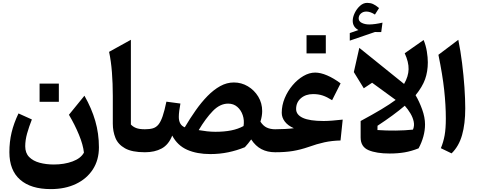

<svg xmlns="http://www.w3.org/2000/svg" viewBox="-20 -1061 3328 1338"><path d="M564.9 2.4Q559.1 -51.8 530.5 -121.3Q502 -190.9 460.4 -261.2L568.4 -394Q618.7 -305.7 644 -218Q669.4 -130.4 669.4 -34.2Q669.4 54.2 627 119.6Q584.5 185.1 509 220.9Q433.6 256.8 333.5 256.8Q195.3 256.8 120.4 191.4Q45.4 126 45.4 -0.5Q45.4 -73.2 60.8 -137.7Q76.2 -202.1 108.9 -270.5L202.1 -228.5Q182.1 -177.7 168.9 -131.1Q155.8 -84.5 155.8 -41.5Q155.8 5.4 183.3 33.2Q210.9 61 256.3 73.2Q301.8 85.4 355 85.4Q427.7 85.4 485.6 64Q543.5 42.5 564.9 2.4ZM255.9 -478.5H390.1V-351.6H255.9Z M892.1 -783.7V-193.4Q906.2 -177.7 928.7 -168.9Q951.2 -160.2 989.7 -160.2H990.2V0H989.7Q899.9 0 851.3 -27.3Q802.7 -54.7 784.4 -100.1Q766.1 -145.5 766.1 -199.7V-393.1Q766.1 -479 760 -557.4Q753.9 -635.7 740.2 -699.7Z M1609.9 -486.3Q1662.6 -486.3 1707.5 -459.5Q1752.4 -432.6 1779.8 -387.5Q1807.1 -342.3 1807.1 -286.6Q1807.1 -252.9 1794.9 -213.4Q1814 -183.6 1839.1 -171.9Q1864.3 -160.2 1897.5 -160.2H1897.9V0H1897.5Q1843.3 0 1801.8 -21.7Q1760.3 -43.5 1730.5 -89.4Q1710 -60.5 1686.5 -35.2Q1630.4 -12.2 1570.6 0.2Q1510.7 12.7 1445.8 12.7Q1352.1 12.7 1284.2 -17.3Q1216.3 -47.4 1180.2 -116.2Q1154.8 -52.2 1106.4 -26.1Q1058.1 0 990.2 0Q980.5 0 975.6 -7.8Q970.7 -15.6 970.7 -36.6V-123.5Q970.7 -144.5 975.6 -152.3Q980.5 -160.2 990.2 -160.2Q1022.5 -160.2 1045.2 -166.7Q1067.9 -173.3 1084 -192.9Q1100.1 -212.4 1113.3 -250.7Q1126.5 -289.1 1139.6 -352.5L1237.3 -339.4Q1232.4 -313.5 1229.2 -289.3Q1226.1 -265.1 1226.1 -246.6Q1226.1 -190.4 1267.6 -173.8Q1304.2 -235.8 1343.8 -292Q1383.3 -348.1 1426 -391.8Q1468.8 -435.5 1514.6 -460.9Q1560.5 -486.3 1609.9 -486.3ZM1569.8 -338.9Q1513.2 -338.9 1463.1 -287.4Q1413.1 -235.8 1364.7 -154.3Q1391.6 -149.4 1422.1 -146Q1452.6 -142.6 1481 -142.6Q1542.5 -142.6 1590.6 -152.1Q1638.7 -161.6 1677.2 -182.6Q1683.6 -222.2 1671.6 -258.1Q1659.7 -293.9 1633.5 -316.4Q1607.4 -338.9 1569.8 -338.9Z M2176.3 -555.2Q2213.9 -555.2 2259.5 -535.6Q2305.2 -516.1 2353.5 -480L2294.4 -362.8Q2258.8 -385.3 2229 -395.3Q2199.2 -405.3 2161.6 -405.3Q2110.4 -405.3 2076.9 -376.5Q2043.5 -347.7 2043.5 -301.3Q2043.5 -261.2 2090.6 -239.5Q2137.7 -217.8 2235.4 -217.8Q2261.2 -217.8 2295.4 -220.5Q2329.6 -223.1 2368.2 -227.5L2353 -82Q2292.5 -80.6 2240.7 -69.3Q2189 -58.1 2130.9 -37.1Q2074.2 -17.6 2021.7 -8.8Q1969.2 0 1897.9 0Q1878.4 0 1878.4 -36.6V-123.5Q1878.4 -160.2 1897.9 -160.2Q1928.7 -160.2 1965.8 -162.1Q2002.9 -164.1 2027.8 -167.5Q1986.3 -185.5 1964.8 -213.9Q1943.4 -242.2 1943.4 -274.9Q1943.4 -327.1 1964.1 -377Q1984.9 -426.8 2019 -467Q2053.2 -507.3 2094.2 -531.2Q2135.3 -555.2 2176.3 -555.2ZM2116.2 -815.9H2250.5V-689H2116.2Z M2737.3 -364.7 2573.2 -484.4 2515.1 -445.8 2445.8 -558.6 2483.9 -727.5 2795.9 -476.1Q2826.2 -528.3 2827.4 -578.4Q2828.6 -628.4 2800.3 -689.9L2932.1 -782.2Q2947.8 -744.1 2954.6 -702.4Q2961.4 -660.6 2961.4 -626.5Q2961.4 -562.5 2942.4 -509Q2923.3 -455.6 2876 -397.5Q2901.9 -354 2921.9 -298.6Q2941.9 -243.2 2941.9 -193.8Q2941.9 -151.9 2930.2 -109.4Q2918.5 -66.9 2897 -27.3Q2846.7 -7.3 2799.6 0.7Q2752.4 8.8 2695.8 8.8Q2603 8.8 2548.1 -14.6Q2493.2 -38.1 2493.2 -103V-217.8Q2576.7 -262.7 2637 -298.8Q2697.3 -335 2737.3 -364.7ZM2800.8 -324.2Q2724.6 -259.3 2610.8 -184.6L2610.4 -154.8Q2672.9 -150.4 2738.3 -151.1Q2803.7 -151.9 2857.9 -157.7Q2869.1 -184.6 2863 -213.6Q2856.9 -242.7 2839.8 -271.2Q2822.8 -299.8 2800.8 -324.2ZM2479.5 -932.6Q2479.5 -912.1 2501.5 -901.4Q2523.4 -890.6 2553.2 -890.6Q2571.8 -890.6 2596.4 -894Q2621.1 -897.5 2645.5 -903.3L2636.7 -837.4L2592.8 -837.9L2417.5 -777.8V-830.6L2478 -851.6Q2438 -873 2438 -916Q2438 -941.4 2451.9 -970.5Q2465.8 -999.5 2488.8 -1020.3Q2511.7 -1041 2538.6 -1041Q2561 -1041 2579.1 -1033.2Q2597.2 -1025.4 2621.6 -1004.9L2592.8 -959.5Q2561 -980.5 2532.7 -980.5Q2510.3 -980.5 2494.9 -966.8Q2479.5 -953.1 2479.5 -932.6Z M3173.8 -783.7Q3189.5 -707 3200.2 -620.8Q3210.9 -534.7 3216.6 -452.6Q3222.2 -370.6 3222.2 -306.2Q3222.2 -198.2 3200 -119.9Q3177.7 -41.5 3127 7.8L3052.2 -28.3Q3069.8 -70.3 3078.4 -117.4Q3086.9 -164.6 3086.9 -235.4Q3086.9 -327.6 3075.4 -433.8Q3064 -540 3035.2 -679.2Z"/></svg>

Font: Pinar-DS3-FD Bold
Style: Regular
Weight: 700
Designer: Amin Abedi
Version: Version 3.000